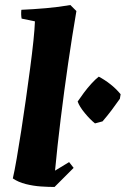

<svg xmlns="http://www.w3.org/2000/svg" viewBox="-20 -732 500 764"><path d="M197 12Q173 12 143 10Q113 8 83 0.5Q53 -7 31 -22Q38 -52 46.5 -101.5Q55 -151 64.5 -212Q74 -273 83 -337Q92 -401 100 -461Q108 -521 113 -569.5Q118 -618 119 -647L66 -658Q63 -675 65 -693Q112 -695 163.5 -699.5Q215 -704 260 -712L284 -688Q267 -589 251 -479Q235 -369 221.5 -259Q208 -149 199 -53L255 -87L273 -64ZM358 -241Q339 -256 317.5 -282Q296 -308 289 -328Q299 -343 313.5 -362.5Q328 -382 344 -399.5Q360 -417 373 -427Q396 -415 419 -397Q442 -379 460 -357L457 -339Q441 -316 424 -293.5Q407 -271 388 -249Z"/></svg>

Font: Labrada ExtraBold
Style: Italic
Weight: 800
Italic angle: -7°
Designer: Mercedes Jáuregui
Foundry: Omnibus-Type Team
Version: Version 1.000; ttfautohint (v1.8.4.7-5d5b)